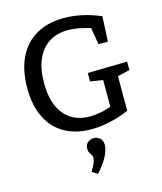

<svg xmlns="http://www.w3.org/2000/svg" viewBox="-141 -812 1014 1204"><g transform="rotate(-15 365.5 -210.0)"><path d="M376 9Q279 9 206.5 -31Q134 -71 94 -150Q54 -229 54 -344Q54 -460 94 -542Q134 -624 209 -667Q284 -710 388 -710Q443 -710 503.5 -697.5Q564 -685 626 -658L618 -495H557L537 -615L553 -599Q514 -613 472 -621.5Q430 -630 392 -630Q322 -630 270.5 -597Q219 -564 191.5 -501Q164 -438 164 -346Q164 -215 223 -143Q282 -71 389 -71Q423 -71 461 -78.5Q499 -86 540 -102L527 -79V-286L545 -268L445 -283V-338L702 -343V-288L611 -267L623 -286V-45Q557 -17 494.5 -4Q432 9 376 9ZM344 290 308 267Q328 234 335 215Q342 196 342 185Q342 174 336.5 165.5Q331 157 325 147Q319 137 319 120Q319 93 336.5 79.5Q354 66 375 66Q396 66 414 80.5Q432 95 432 125Q432 154 411.5 195.5Q391 237 344 290Z"/></g></svg>

Font: Bitter Thin Medium
Style: Regular
Weight: 500
Version: Version 3.021